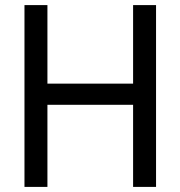

<svg xmlns="http://www.w3.org/2000/svg" viewBox="-20 -728 707 753"><path d="M592 5H502V-317H166V5H76V-708H166V-400H502V-708H592Z"/></svg>

Font: LXGW 975 Gothic SC
Style: Regular
Weight: 400
Version: Version 2.01;February 25, 2021